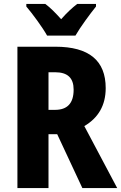

<svg xmlns="http://www.w3.org/2000/svg" viewBox="-20 -950 612 970"><path d="M218 -770H361C385 -812 435 -880 465 -917V-930H370C344 -910 319 -887 289 -853C260 -885 235 -911 209 -930H113V-917C144 -881 196 -810 218 -770ZM260 -714H68V0H225V-272H269L396 0H572L406 -313C476 -354 514 -417 514 -505C514 -644 430 -714 260 -714ZM258 -585C322 -585 352 -556 352 -497C352 -427 319 -395 258 -395H225V-585Z"/></svg>

Font: Noto Sans Myanmar UI Condensed ExtraBold
Style: Regular
Weight: 800
Width: 3
Designer: Monotype Design Team
Foundry: Monotype Imaging Inc.
Version: Version 2.103